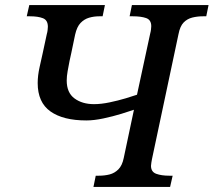

<svg xmlns="http://www.w3.org/2000/svg" viewBox="-20 -734 839 754"><path d="M347 0 356 -44H368Q391 -44 410.5 -49Q430 -54 445 -69Q460 -84 466 -114L506 -303Q489 -297 456.5 -287Q424 -277 386.5 -269Q349 -261 319 -261Q228 -261 178 -296.5Q128 -332 128 -408Q128 -437 135.5 -470.5Q143 -504 147 -522L164 -601Q166 -607 167 -616Q168 -625 168 -629Q168 -655 148.5 -662.5Q129 -670 98 -670H85L95 -714H392L383 -670H370Q349 -670 330 -664.5Q311 -659 296.5 -644Q282 -629 275 -598L260 -526Q257 -514 253 -494Q249 -474 245.5 -454Q242 -434 242 -418Q242 -370 272.5 -347.5Q303 -325 349 -325Q377 -325 410.5 -332Q444 -339 474 -348Q504 -357 518 -362L570 -603Q572 -610 573 -618.5Q574 -627 574 -631Q574 -656 554 -663Q534 -670 502 -670H489L498 -714H799L790 -670H777Q755 -670 735 -665Q715 -660 701 -645.5Q687 -631 681 -600L577 -110Q576 -104 574.5 -96Q573 -88 573 -83Q573 -59 593.5 -51.5Q614 -44 645 -44H658L648 0Z"/></svg>

Font: ET Text
Style: Italic
Weight: 470
Italic angle: -12°
Designer: Monotype Design Team
Foundry: Monotype Imaging Inc.
Version: Version 2.009